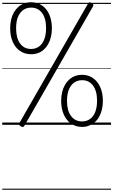

<svg xmlns="http://www.w3.org/2000/svg" viewBox="-20 -1116 1013 1717"><path d="M258 -631Q202 -631 159.5 -660Q117 -689 94 -741.5Q71 -794 71 -863Q71 -905 79.5 -941Q88 -977 104.5 -1005.5Q121 -1034 144 -1054Q167 -1074 196 -1085Q225 -1096 258 -1096Q314 -1096 356 -1067Q398 -1038 421 -985.5Q444 -933 444 -863Q444 -822 435.5 -786Q427 -750 411 -721.5Q395 -693 372 -672.5Q349 -652 320 -641.5Q291 -631 258 -631ZM258 -678Q283 -678 303.5 -686Q324 -694 340.5 -709.5Q357 -725 368.5 -747.5Q380 -770 386 -799Q392 -828 392 -863Q392 -952 356 -1000Q320 -1048 258 -1048Q233 -1048 212.5 -1040Q192 -1032 175.5 -1016.5Q159 -1001 147 -978.5Q135 -956 129.5 -927.5Q124 -899 124 -863Q124 -775 160 -726.5Q196 -678 258 -678ZM197 11Q192 19 184.5 19.5Q177 20 166 13Q153 6 150.5 -0.5Q148 -7 153 -15L769 -1087Q774 -1095 781 -1095.5Q788 -1096 800 -1088Q811 -1082 814 -1075Q817 -1068 813 -1061ZM714 19Q658 19 615.5 -10.5Q573 -40 550 -92.5Q527 -145 527 -214Q527 -256 535.5 -291.5Q544 -327 560.5 -356Q577 -385 600 -405.5Q623 -426 652 -436.5Q681 -447 714 -447Q770 -447 811.5 -418Q853 -389 876.5 -336.5Q900 -284 900 -214Q900 -173 891.5 -137Q883 -101 867 -72Q851 -43 827.5 -23Q804 -3 775.5 8Q747 19 714 19ZM714 -30Q739 -30 759.5 -38Q780 -46 796.5 -61Q813 -76 824.5 -98.5Q836 -121 842 -150Q848 -179 848 -214Q848 -302 812 -350.5Q776 -399 714 -399Q689 -399 668 -391Q647 -383 631 -368Q615 -353 603 -330.5Q591 -308 585 -278.5Q579 -249 579 -214Q579 -127 615.5 -78.5Q652 -30 714 -30ZM0 571H973V581H0ZM0 -20H973V0H0ZM0 -505H973V-500H0ZM0 -1091H973V-1081H0Z"/></svg>

Font: Playwrite PT Guides
Style: Regular
Weight: 400
Designer: Veronika Burian, José Scaglione
Foundry: TypeTogether
Version: Version 1.003